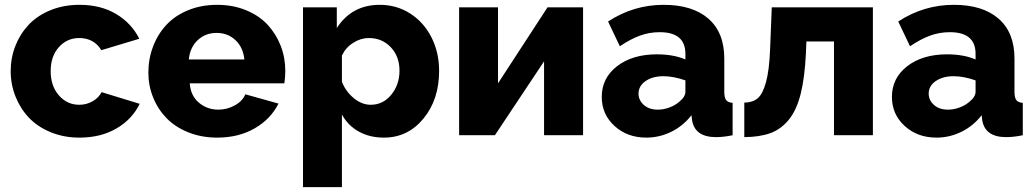

<svg xmlns="http://www.w3.org/2000/svg" viewBox="-20 -555 4245 788"><path d="M306.2 9.8Q241.7 9.8 187.7 -12.5Q133.8 -34.7 98.4 -72.3Q63 -109.9 43.5 -159.2Q23.9 -208.5 23.9 -263.2Q23.9 -317.9 43.2 -366.9Q62.5 -416 97.9 -453.6Q133.3 -491.2 187.3 -513.2Q241.2 -535.2 306.2 -535.2Q393.6 -535.2 456.5 -497.6Q519.5 -460 551.8 -396L396 -349.1Q365.2 -398.9 305.2 -398.9Q254.9 -398.9 221.4 -361.3Q188 -323.7 188 -263.2Q188 -202.1 221.7 -163.6Q255.4 -125 305.2 -125Q335 -125 359.9 -139.2Q384.8 -153.3 397 -176.8L553.2 -128.9Q522.9 -65.9 458.5 -28.1Q394 9.8 306.2 9.8Z M871.1 9.8Q806.6 9.8 752.7 -12Q698.7 -33.7 663.3 -70.3Q627.9 -106.9 608.4 -155.3Q588.9 -203.6 588.9 -256.8Q588.9 -313.5 608.2 -364Q627.4 -414.6 662.6 -452.6Q697.8 -490.7 751.7 -512.9Q805.7 -535.2 871.1 -535.2Q936.5 -535.2 990.2 -512.9Q1043.9 -490.7 1078.6 -453.1Q1113.3 -415.5 1132.1 -366.9Q1150.9 -318.4 1150.9 -264.2Q1150.9 -239.3 1147 -212.9H758.8Q762.2 -162.6 796.1 -133.8Q830.1 -105 876 -105Q912.1 -105 943.8 -122.6Q975.6 -140.1 986.8 -168L1123 -129.9Q1091.3 -66.4 1025.4 -28.3Q959.5 9.8 871.1 9.8ZM754.9 -311H982.9Q978 -360.4 946.5 -390.1Q915 -419.9 869.1 -419.9Q822.8 -419.9 791.3 -390.1Q759.8 -360.4 754.9 -311Z M1383.3 -85V212.9H1223.6V-524.9H1362.3V-439.9Q1423.8 -535.2 1538.6 -535.2Q1607.9 -535.2 1663.8 -499.3Q1719.7 -463.4 1751 -401.4Q1782.2 -339.4 1782.2 -264.2Q1782.2 -146.5 1718 -68.4Q1653.8 9.8 1555.7 9.8Q1497.1 9.8 1452.4 -15.1Q1407.7 -40 1383.3 -85ZM1619.6 -265.1Q1619.6 -323.2 1584 -361.1Q1548.3 -398.9 1493.7 -398.9Q1460.4 -398.9 1429.7 -379.4Q1398.9 -359.9 1383.3 -327.1V-219.2Q1399.4 -178.7 1432.4 -151.9Q1465.3 -125 1501.5 -125Q1552.2 -125 1585.9 -166.3Q1619.6 -207.5 1619.6 -265.1Z M1864.3 0V-524.9H2023.9V-212.9L2227.1 -524.9H2373V0H2212.9V-303.2L2011.2 0Z M2449.7 -157.2Q2449.7 -234.9 2512.7 -283.4Q2575.7 -332 2675.8 -332Q2744.1 -332 2793 -311V-334Q2793 -422.9 2687.5 -422.9Q2645 -422.9 2606.7 -408.9Q2568.4 -395 2523.9 -365.2L2475.6 -466.8Q2580.6 -535.2 2703.6 -535.2Q2822.3 -535.2 2887.5 -478.3Q2952.6 -421.4 2952.6 -314.9V-178.2Q2952.6 -154.3 2960.2 -144.3Q2967.8 -134.3 2986.8 -132.8V0Q2949.7 7.8 2918.9 7.8Q2833.5 7.8 2820.8 -59.1L2817.9 -82Q2783.2 -37.6 2734.6 -13.9Q2686 9.8 2632.8 9.8Q2554.2 9.8 2502 -38.1Q2449.7 -85.9 2449.7 -157.2ZM2767.6 -137.2Q2793 -157.7 2793 -178.2V-225.1Q2744.1 -242.2 2702.6 -242.2Q2658.2 -242.2 2629.4 -222.2Q2600.6 -202.1 2600.6 -170.9Q2600.6 -143.6 2622.3 -124.3Q2644 -105 2679.7 -105Q2703.6 -105 2727.3 -113.8Q2751 -122.6 2767.6 -137.2Z M3034.7 7.8V-133.8Q3068.4 -134.3 3089.1 -151.1Q3109.9 -168 3123.5 -216.8Q3137.2 -265.6 3140.6 -353L3147.5 -524.9H3562.5V0H3402.8V-384.8H3289.6L3287.6 -335.9Q3282.7 -235.8 3266.1 -169.7Q3249.5 -103.5 3217.8 -64.2Q3186 -24.9 3142.3 -8.8Q3098.6 7.3 3034.7 7.8Z M3640.6 -157.2Q3640.6 -234.9 3703.6 -283.4Q3766.6 -332 3866.7 -332Q3935.1 -332 3983.9 -311V-334Q3983.9 -422.9 3878.4 -422.9Q3835.9 -422.9 3797.6 -408.9Q3759.3 -395 3714.8 -365.2L3666.5 -466.8Q3771.5 -535.2 3894.5 -535.2Q4013.2 -535.2 4078.4 -478.3Q4143.6 -421.4 4143.6 -314.9V-178.2Q4143.6 -154.3 4151.1 -144.3Q4158.7 -134.3 4177.7 -132.8V0Q4140.6 7.8 4109.9 7.8Q4024.4 7.8 4011.7 -59.1L4008.8 -82Q3974.1 -37.6 3925.5 -13.9Q3877 9.8 3823.7 9.8Q3745.1 9.8 3692.9 -38.1Q3640.6 -85.9 3640.6 -157.2ZM3958.5 -137.2Q3983.9 -157.7 3983.9 -178.2V-225.1Q3935.1 -242.2 3893.6 -242.2Q3849.1 -242.2 3820.3 -222.2Q3791.5 -202.1 3791.5 -170.9Q3791.5 -143.6 3813.2 -124.3Q3835 -105 3870.6 -105Q3894.5 -105 3918.2 -113.8Q3941.9 -122.6 3958.5 -137.2Z"/></svg>

Font: Rawline ExtraBold
Style: Regular
Weight: 800
Designer: Matt McInerney, Pablo Impallari, Rodrigo Fuenzalida
Foundry: Matt McInerney, Pablo Impallari, Rodrigo Fuenzalida
Version: Version 4.020;PS 004.020;hotconv 1.0.88;makeotf.lib2.5.64775